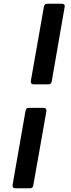

<svg xmlns="http://www.w3.org/2000/svg" viewBox="-20 -892 376 1022"><path d="M159 -443Q151 -443 147 -447.5Q143 -452 144 -460L214 -858Q217 -872 231 -872H310Q318 -872 322 -867Q326 -862 324 -854L255 -457Q252 -443 238 -443ZM61 110Q53 110 49.5 105Q46 100 47 92L116 -303Q119 -318 133 -318H212Q220 -318 224 -313Q228 -308 227 -300L157 96Q155 110 140 110Z"/></svg>

Font: Open Sauce Two
Style: Bold Italic
Weight: 700
Italic angle: -10°
Designer: Alfredo Marco Pradil
Foundry: Creative Sauce Fz LLC
Version: Version 1.477